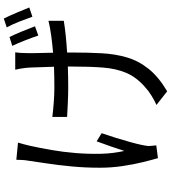

<svg xmlns="http://www.w3.org/2000/svg" viewBox="37 -890 925 1040"><g transform="rotate(-90 500.0 -370.5)"><path d="M877 -644 827 -626Q816 -659 800.5 -698.5Q785 -738 771 -767L819 -782Q833 -754 849.5 -714Q866 -674 877 -644ZM154 -745 247 -736Q243 -722 238 -704Q233 -686 230 -672Q218 -618 207 -554.5Q196 -491 190.5 -423Q185 -355 186.5 -288Q188 -221 202 -160Q212 -191 226 -232Q240 -273 254 -310L298 -283Q286 -248 273 -206.5Q260 -165 249.5 -126.5Q239 -88 234 -64Q232 -54 230 -41.5Q228 -29 229 -20Q230 -13 230.5 -3.5Q231 6 232 13L163 22Q154 -8 141.5 -58.5Q129 -109 120 -169.5Q111 -230 111 -292Q111 -372 118 -445Q125 -518 134 -578Q143 -638 149 -680Q152 -696 153 -714Q154 -732 154 -745ZM642 -751H736Q732 -724 732 -693Q731 -676 732 -633.5Q733 -591 734 -546Q781 -550 825.5 -556Q870 -562 907 -571V-488Q871 -482 827 -477.5Q783 -473 735 -470V-442Q735 -356 731 -282.5Q727 -209 708.5 -146Q690 -83 646.5 -28.5Q603 26 525 72L451 14Q474 4 501.5 -13Q529 -30 548 -48Q601 -94 624.5 -149Q648 -204 653.5 -275.5Q659 -347 659 -442V-466Q630 -465 602 -464.5Q574 -464 546 -464Q511 -464 464.5 -466Q418 -468 386 -470V-550Q418 -546 461.5 -542.5Q505 -539 545 -539Q572 -539 600.5 -539.5Q629 -540 658 -541Q656 -587 655 -630.5Q654 -674 652 -693Q650 -709 647.5 -724Q645 -739 642 -751ZM871 -797 919 -813Q933 -785 950 -745Q967 -705 979 -675L929 -658Q917 -692 902 -730Q887 -768 871 -797Z"/></g></svg>

Font: Noto IKEA Simplified Chinese
Style: Regular
Weight: 400
Designer: Monotype Design Team
Foundry: Monotype Imaging Inc.
Version: Version 1.100